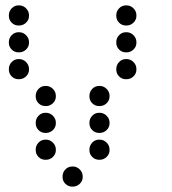

<svg xmlns="http://www.w3.org/2000/svg" viewBox="-20 -708 640 715"><path d="M49 -688Q34 -688 23.5 -677Q13 -666 13 -651V-649Q13 -634 23.5 -623.5Q34 -613 49 -613H51Q66 -613 77 -623.5Q88 -634 88 -649V-651Q88 -666 77 -677Q66 -688 51 -688ZM449 -688Q434 -688 423.5 -677Q413 -666 413 -651V-649Q413 -634 423.5 -623.5Q434 -613 449 -613H451Q466 -613 477 -623.5Q488 -634 488 -649V-651Q488 -666 477 -677Q466 -688 451 -688ZM49 -588Q34 -588 23.5 -577Q13 -566 13 -551V-549Q13 -534 23.5 -523.5Q34 -513 49 -513H51Q66 -513 77 -523.5Q88 -534 88 -549V-551Q88 -566 77 -577Q66 -588 51 -588ZM449 -588Q434 -588 423.5 -577Q413 -566 413 -551V-549Q413 -534 423.5 -523.5Q434 -513 449 -513H451Q466 -513 477 -523.5Q488 -534 488 -549V-551Q488 -566 477 -577Q466 -588 451 -588ZM49 -488Q34 -488 23.5 -477Q13 -466 13 -451V-449Q13 -434 23.5 -423.5Q34 -413 49 -413H51Q66 -413 77 -423.5Q88 -434 88 -449V-451Q88 -466 77 -477Q66 -488 51 -488ZM449 -488Q434 -488 423.5 -477Q413 -466 413 -451V-449Q413 -434 423.5 -423.5Q434 -413 449 -413H451Q466 -413 477 -423.5Q488 -434 488 -449V-451Q488 -466 477 -477Q466 -488 451 -488ZM149 -388Q134 -388 123.5 -377Q113 -366 113 -351V-349Q113 -334 123.5 -323.5Q134 -313 149 -313H151Q166 -313 177 -323.5Q188 -334 188 -349V-351Q188 -366 177 -377Q166 -388 151 -388ZM349 -388Q334 -388 323.5 -377Q313 -366 313 -351V-349Q313 -334 323.5 -323.5Q334 -313 349 -313H351Q366 -313 377 -323.5Q388 -334 388 -349V-351Q388 -366 377 -377Q366 -388 351 -388ZM149 -288Q134 -288 123.5 -277Q113 -266 113 -251V-249Q113 -234 123.5 -223.5Q134 -213 149 -213H151Q166 -213 177 -223.5Q188 -234 188 -249V-251Q188 -266 177 -277Q166 -288 151 -288ZM349 -288Q334 -288 323.5 -277Q313 -266 313 -251V-249Q313 -234 323.5 -223.5Q334 -213 349 -213H351Q366 -213 377 -223.5Q388 -234 388 -249V-251Q388 -266 377 -277Q366 -288 351 -288ZM149 -188Q134 -188 123.5 -177Q113 -166 113 -151V-149Q113 -134 123.5 -123.5Q134 -113 149 -113H151Q166 -113 177 -123.5Q188 -134 188 -149V-151Q188 -166 177 -177Q166 -188 151 -188ZM349 -188Q334 -188 323.5 -177Q313 -166 313 -151V-149Q313 -134 323.5 -123.5Q334 -113 349 -113H351Q366 -113 377 -123.5Q388 -134 388 -149V-151Q388 -166 377 -177Q366 -188 351 -188ZM249 -88Q234 -88 223.5 -77Q213 -66 213 -51V-49Q213 -34 223.5 -23.5Q234 -13 249 -13H251Q266 -13 277 -23.5Q288 -34 288 -49V-51Q288 -66 277 -77Q266 -88 251 -88Z"/></svg>

Font: Doto Rounded
Style: Bold
Weight: 700
Monospace: yes
Version: Version 1.000